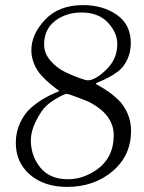

<svg xmlns="http://www.w3.org/2000/svg" viewBox="-20 -708 566 753"><path d="M42 -148Q42 -191 59.5 -227.5Q77 -264 102 -285.5Q127 -307 152 -321.5Q177 -336 194.5 -343Q212 -350 212 -351Q212 -352 201 -360Q190 -368 174 -381.5Q158 -395 141.5 -413Q125 -431 114 -457Q103 -483 103 -511Q103 -574 157 -631Q211 -688 306 -688Q383 -688 438 -650Q493 -612 493 -539Q493 -503 479 -474Q465 -445 445 -429.5Q425 -414 404.5 -403.5Q384 -393 370 -387.5Q356 -382 356 -380Q356 -378 370 -370.5Q384 -363 404.5 -349Q425 -335 445.5 -315Q466 -295 480 -263.5Q494 -232 494 -195Q494 -98 421.5 -36.5Q349 25 243 25Q153 25 97.5 -23Q42 -71 42 -148ZM101 -158Q101 -97 138 -51Q175 -5 247 -5Q304 -5 357 -41Q426 -88 426 -178Q426 -254 339 -303Q325 -311 286 -325.5Q247 -340 242 -340Q232 -340 196 -318.5Q160 -297 143 -271Q101 -208 101 -158ZM153 -533Q153 -499 178 -470Q203 -441 235.5 -425.5Q268 -410 292.5 -401.5Q317 -393 324 -393Q354 -393 397 -435Q440 -477 440 -535Q440 -580 403 -619.5Q366 -659 300 -659Q239 -659 196 -626Q153 -593 153 -533Z"/></svg>

Font: OFL Sorts Mill Goudy TT
Style: Italic
Weight: 500
Italic angle: -6°
Version: Version 003.000